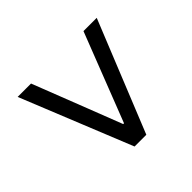

<svg xmlns="http://www.w3.org/2000/svg" viewBox="-96 -667 672 672"><g transform="rotate(45 240.0 -330.5)"><path d="M48 -134.7V-200.9L251.5 -280.2L376.4 -328.7V-332.7L251.5 -381.3L48 -460.5V-526.1L460.1 -359.5V-301.3Z"/></g></svg>

Font: Source Sans 3 VF
Style: Italic
Weight: 200
Italic angle: -11°
Designer: Paul D. Hunt
Foundry: Adobe Systems Incorporated
Version: Version 3.042;hotconv 1.0.118;makeotfexe 2.5.65603